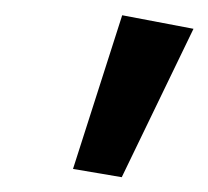

<svg xmlns="http://www.w3.org/2000/svg" viewBox="-20 -833 280 258"><path d="M78.1 -606 144.2 -812.5 240 -794.3 143.6 -594.9Z"/></svg>

Font: Fira Sans Variable
Style: Italic
Weight: 397
Italic angle: -8°
Designer: Carrois Corporate & Edenspiekermann AG
Foundry: Carrois Corporate GbR & Edenspiekermann AG
Version: Version 4.202